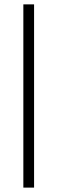

<svg xmlns="http://www.w3.org/2000/svg" viewBox="-20 -731 261 883"><path d="M87.4 -710.9V131.8H136.7V-710.9Z"/></svg>

Font: Vazirmatn ExtraLight
Style: Regular
Weight: 200
Designer: Saber Rastikerdar
Foundry: Saber Rastikerdar
Version: Version 33.003